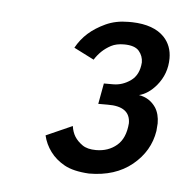

<svg xmlns="http://www.w3.org/2000/svg" viewBox="-33 -706 315 328"><g transform="rotate(5 125.0 -542.0)"><path d="M130.5 -409.5Q103.5 -411 88.2 -419.5Q73 -428 63.8 -440.5Q54.5 -453 51 -468L96 -488Q97.5 -477.5 102.2 -470Q107 -462.5 115.5 -456.5Q124 -450.5 139 -450.5Q160 -450.5 174.5 -462.8Q189 -475 191 -501Q191 -530 152 -529.5H136L142.5 -565H158.5Q174.5 -565 188.5 -575Q202.5 -585 204 -606.5Q204 -617.5 196.8 -626Q189.5 -634.5 171 -634.5Q158 -634.5 149 -629.8Q140 -625 133.2 -618.5Q126.5 -612 121.5 -604L87 -621.5Q95 -636 107 -646.8Q119 -657.5 136.2 -665.5Q153.5 -673.5 175 -673.5H181.5Q219 -672.5 237 -653.5Q250.5 -639 250.5 -617.5Q250.5 -591 233.5 -570.5Q220 -554.5 204 -550.5Q222.5 -547.5 233 -532Q240 -521 240 -505L239 -492Q233.5 -457 204.5 -433.2Q175.5 -409.5 130.5 -409.5Z"/></g></svg>

Font: Lucymar Sans
Style: Italic
Weight: 400
Italic angle: -10°
Foundry: The League of Moveable Type (original font) / Main changes by Cristiano Sobral with portions from Mirco Monsees
Version: Version 2.00;August 30, 2020;FontCreator 13.0.0.2681 64-bit